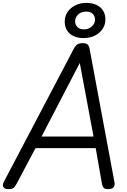

<svg xmlns="http://www.w3.org/2000/svg" viewBox="-38 -1292 878 1326"><path d="M20 14Q-6 14 -14.5 0Q-23 -14 -12 -35L471 -954Q483 -977 496.5 -985.5Q510 -994 534 -994Q555 -994 566.5 -985Q578 -976 582 -948L753 -31Q757 -11 746 1.5Q735 14 709 14Q687 14 678.5 5.5Q670 -3 666 -23L623 -269H207L78 -25Q65 -1 54.5 6.5Q44 14 20 14ZM249 -349H608L513 -857ZM538 -1029Q499 -1029 469.5 -1043Q440 -1057 424.5 -1083Q409 -1109 409 -1143Q409 -1180 428.5 -1209Q448 -1238 482 -1255Q516 -1272 558 -1272Q599 -1272 628.5 -1258Q658 -1244 674 -1218.5Q690 -1193 690 -1158Q690 -1121 670 -1091.5Q650 -1062 616 -1045.5Q582 -1029 538 -1029ZM541 -1089Q574 -1089 596 -1109Q618 -1129 618 -1157Q618 -1182 602 -1197Q586 -1212 556 -1212Q524 -1212 502.5 -1192.5Q481 -1173 481 -1144Q481 -1120 497.5 -1104.5Q514 -1089 541 -1089Z"/></svg>

Font: Playwrite DE VA
Style: Regular
Weight: 400
Designer: Veronika Burian, José Scaglione
Foundry: TypeTogether
Version: Version 1.002